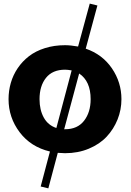

<svg xmlns="http://www.w3.org/2000/svg" viewBox="-20 -826 717 1053"><path d="M26.9 -282.2Q26.9 -328.1 39.3 -371.3Q51.8 -414.6 77.1 -452.1Q102.5 -489.7 138.9 -517.8Q175.3 -545.9 226.1 -562Q276.9 -578.1 336.9 -578.1Q367.2 -578.1 408.2 -570.8L472.2 -806.2L514.2 -795.9L450.2 -559.1Q541.5 -527.8 593.8 -451.2Q646 -374.5 646 -282.2Q646 -224.1 624.8 -170.9Q603.5 -117.7 564.9 -76.4Q526.4 -35.2 467 -10.5Q407.7 14.2 336.9 14.2Q323.2 14.2 296.9 12.2L245.1 207L203.1 196.8L253.9 4.9Q148.9 -20 87.9 -100.6Q26.9 -181.2 26.9 -282.2ZM196.8 -282.2Q196.8 -223.6 220 -181.4Q243.2 -139.2 289.1 -124L373 -439.9Q350.6 -443.8 336.9 -443.8Q268.1 -443.8 232.4 -399.2Q196.8 -354.5 196.8 -282.2ZM477.1 -282.2Q477.1 -380.9 414.1 -422.9L332 -117.2H336.9Q404.8 -117.2 440.9 -163.6Q477.1 -210 477.1 -282.2Z"/></svg>

Font: Sporting Grotesque
Style: Gras
Weight: 700
Designer: Lucas LE BIHAN
Foundry: Lucas LE BIHAN
Version: Version 1.001